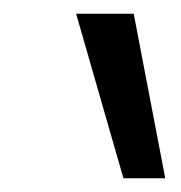

<svg xmlns="http://www.w3.org/2000/svg" viewBox="-20 -131 264 280"><path d="M91 -111H175L221 129H160Z"/></svg>

Font: Cairo
Style: Italic
Weight: 400
Italic angle: -13°
Designer: Mohamed Gaber, Accademia di Belle Arti di Urbino and others
Foundry: Kief Type Foundry, Accademia di Belle Arti di Urbino and others
Version: Version 3.011